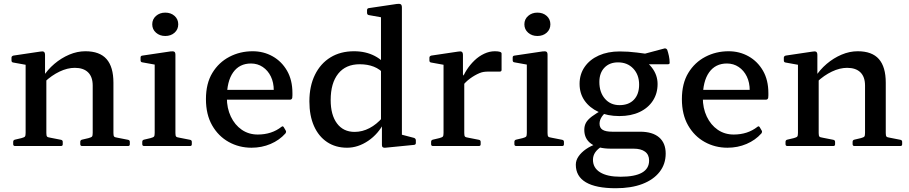

<svg xmlns="http://www.w3.org/2000/svg" viewBox="-20 -775 4824 1019"><path d="M472 -321Q472 -367 447.5 -391Q423 -415 377 -415Q338 -415 296 -395Q254 -375 217 -340L206 -364Q232 -405 268.5 -436Q305 -467 347.5 -485Q390 -503 433 -503Q509 -503 545.5 -461.5Q582 -420 582 -336V0H472ZM116 0V-315H226V0ZM60 0Q50 0 50 -10V-22Q50 -32 60 -34L94 -42Q109 -46 112.5 -50.5Q116 -55 116 -70V-180H226V-69Q226 -55 229.5 -50.5Q233 -46 248 -44L304 -33Q313 -31 313 -22V-9Q313 0 303 0ZM416 0Q406 0 406 -10V-22Q406 -32 416 -34L450 -42Q465 -46 468.5 -50.5Q472 -55 472 -70V-180H582V-69Q582 -55 585.5 -50.5Q589 -46 604 -44L660 -33Q669 -31 669 -22V-9Q669 0 659 0ZM116 -315V-462L134 -428L51 -443Q41 -444 41 -454V-469Q41 -477 51 -480L192 -501Q207 -504 213 -500Q219 -496 219 -483V-381L226 -364V-315Z M801 0V-316H911V0ZM745 0Q735 0 735 -10V-22Q735 -32 745 -34L779 -42Q794 -46 797.5 -50.5Q801 -55 801 -70V-180H911V-69Q911 -55 914.5 -50.5Q918 -46 933 -44L989 -33Q998 -31 998 -22V-9Q998 0 988 0ZM801 -316V-463L819 -429L736 -444Q726 -445 726 -455V-470Q726 -479 736 -480L884 -502Q899 -504 905 -500.5Q911 -497 911 -484V-316ZM857 -584Q828 -584 808 -601.5Q788 -619 788 -646Q788 -673 808 -690.5Q828 -708 857 -708Q887 -708 906.5 -690.5Q926 -673 926 -646Q926 -619 906.5 -601.5Q887 -584 857 -584Z M1315 9Q1249 9 1194 -21.5Q1139 -52 1106 -109.5Q1073 -167 1073 -249Q1073 -332 1107 -388Q1141 -444 1197.5 -473.5Q1254 -503 1321 -503Q1379 -503 1427 -476Q1475 -449 1503.5 -399.5Q1532 -350 1532 -281Q1532 -276 1532 -269Q1532 -262 1531 -255Q1528 -246 1519 -246H1170V-298H1457L1433 -278Q1433 -283 1433 -287Q1433 -291 1433 -295Q1433 -337 1417.5 -369Q1402 -401 1374.5 -419.5Q1347 -438 1312 -438Q1251 -438 1217.5 -391Q1184 -344 1184 -256Q1184 -201 1205 -156.5Q1226 -112 1263 -86.5Q1300 -61 1348 -61Q1422 -61 1474 -102Q1481 -108 1486 -100L1496 -83Q1501 -76 1495 -67Q1463 -31 1416 -11Q1369 9 1315 9Z M2002 -162V-595H2113V-162ZM2021 -380Q1997 -408 1964 -421Q1931 -434 1889 -434Q1815 -434 1775 -384Q1735 -334 1735 -244Q1735 -165 1768.5 -120Q1802 -75 1862 -75Q1903 -75 1941 -95Q1979 -115 2010 -151L2020 -127Q1988 -64 1934 -27.5Q1880 9 1822 9Q1761 9 1716 -21Q1671 -51 1646.5 -106Q1622 -161 1622 -237Q1622 -318 1651.5 -378Q1681 -438 1734 -470.5Q1787 -503 1859 -503Q1921 -503 1969 -478Q2017 -453 2050 -403ZM2002 -567V-714L2021 -680L1937 -695Q1928 -697 1928 -707V-721Q1928 -731 1938 -732L2086 -754Q2100 -756 2106.5 -752.5Q2113 -749 2113 -735V-567ZM2113 -162V-32L2094 -65L2178 -43Q2187 -39 2187 -30V-16Q2187 -7 2177 -6L2025 9Q2016 10 2011.5 6.5Q2007 3 2007 -5V-121L2002 -131V-162Z M2334 0V-315H2444V0ZM2642 -404Q2642 -395 2632 -395H2572Q2559 -395 2548 -393.5Q2537 -392 2525 -387Q2499 -376 2474.5 -358Q2450 -340 2434 -318L2431 -350Q2440 -378 2457.5 -405Q2475 -432 2498.5 -454.5Q2522 -477 2550 -490Q2578 -503 2606 -503Q2642 -503 2642 -491ZM2278 0Q2268 0 2268 -10V-22Q2268 -32 2278 -34L2312 -42Q2327 -46 2330.5 -50.5Q2334 -55 2334 -70V-180H2444V-69Q2444 -55 2447.5 -50.5Q2451 -46 2466 -44L2522 -33Q2531 -31 2531 -22V-9Q2531 0 2521 0ZM2334 -315V-462L2352 -428L2269 -443Q2259 -444 2259 -454V-469Q2259 -477 2269 -480L2410 -501Q2425 -504 2431 -500Q2437 -496 2437 -483V-381L2444 -364V-315Z M2776 0V-316H2886V0ZM2720 0Q2710 0 2710 -10V-22Q2710 -32 2720 -34L2754 -42Q2769 -46 2772.5 -50.5Q2776 -55 2776 -70V-180H2886V-69Q2886 -55 2889.5 -50.5Q2893 -46 2908 -44L2964 -33Q2973 -31 2973 -22V-9Q2973 0 2963 0ZM2776 -316V-463L2794 -429L2711 -444Q2701 -445 2701 -455V-470Q2701 -479 2711 -480L2859 -502Q2874 -504 2880 -500.5Q2886 -497 2886 -484V-316ZM2832 -584Q2803 -584 2783 -601.5Q2763 -619 2763 -646Q2763 -673 2783 -690.5Q2803 -708 2832 -708Q2862 -708 2881.5 -690.5Q2901 -673 2901 -646Q2901 -619 2881.5 -601.5Q2862 -584 2832 -584Z M3248 224Q3143 224 3089.5 192.5Q3036 161 3036 99Q3036 76 3050.5 55Q3065 34 3090 16.5Q3115 -1 3146 -11L3176 1Q3152 15 3139.5 33Q3127 51 3127 73Q3127 116 3165 139.5Q3203 163 3273 163Q3425 163 3425 77Q3425 46 3403.5 30Q3382 14 3343 14H3222Q3154 14 3117.5 -12Q3081 -38 3081 -86Q3081 -107 3090 -123.5Q3099 -140 3121.5 -157Q3144 -174 3183 -195L3214 -191Q3188 -176 3175 -157Q3162 -138 3162 -119Q3162 -96 3178.5 -86Q3195 -76 3229 -76H3377Q3443 -76 3478 -46Q3513 -16 3513 40Q3513 96 3480.5 137.5Q3448 179 3389 201.5Q3330 224 3248 224ZM3268 -217Q3317 -217 3344.5 -246Q3372 -275 3372 -326Q3372 -378 3341 -411Q3310 -444 3260 -444Q3215 -444 3188 -416Q3161 -388 3161 -340Q3161 -285 3190.5 -251Q3220 -217 3268 -217ZM3355 -478Q3409 -456 3439.5 -416.5Q3470 -377 3470 -329Q3470 -279 3445 -240.5Q3420 -202 3374.5 -180.5Q3329 -159 3267 -159Q3204 -159 3156.5 -181Q3109 -203 3082.5 -241Q3056 -279 3056 -330Q3056 -381 3083 -420Q3110 -459 3158 -480.5Q3206 -502 3269 -502Q3315 -502 3361 -496Q3407 -490 3459 -483L3391 -487L3507 -518Q3516 -519 3521 -511Q3526 -497 3530 -478.5Q3534 -460 3534 -443Q3535 -434 3525 -434H3355Z M3841 9Q3775 9 3720 -21.5Q3665 -52 3632 -109.5Q3599 -167 3599 -249Q3599 -332 3633 -388Q3667 -444 3723.5 -473.5Q3780 -503 3847 -503Q3905 -503 3953 -476Q4001 -449 4029.5 -399.5Q4058 -350 4058 -281Q4058 -276 4058 -269Q4058 -262 4057 -255Q4054 -246 4045 -246H3696V-298H3983L3959 -278Q3959 -283 3959 -287Q3959 -291 3959 -295Q3959 -337 3943.5 -369Q3928 -401 3900.5 -419.5Q3873 -438 3838 -438Q3777 -438 3743.5 -391Q3710 -344 3710 -256Q3710 -201 3731 -156.5Q3752 -112 3789 -86.5Q3826 -61 3874 -61Q3948 -61 4000 -102Q4007 -108 4012 -100L4022 -83Q4027 -76 4021 -67Q3989 -31 3942 -11Q3895 9 3841 9Z M4571 -321Q4571 -367 4546.5 -391Q4522 -415 4476 -415Q4437 -415 4395 -395Q4353 -375 4316 -340L4305 -364Q4331 -405 4367.5 -436Q4404 -467 4446.5 -485Q4489 -503 4532 -503Q4608 -503 4644.5 -461.5Q4681 -420 4681 -336V0H4571ZM4215 0V-315H4325V0ZM4159 0Q4149 0 4149 -10V-22Q4149 -32 4159 -34L4193 -42Q4208 -46 4211.5 -50.5Q4215 -55 4215 -70V-180H4325V-69Q4325 -55 4328.5 -50.5Q4332 -46 4347 -44L4403 -33Q4412 -31 4412 -22V-9Q4412 0 4402 0ZM4515 0Q4505 0 4505 -10V-22Q4505 -32 4515 -34L4549 -42Q4564 -46 4567.5 -50.5Q4571 -55 4571 -70V-180H4681V-69Q4681 -55 4684.5 -50.5Q4688 -46 4703 -44L4759 -33Q4768 -31 4768 -22V-9Q4768 0 4758 0ZM4215 -315V-462L4233 -428L4150 -443Q4140 -444 4140 -454V-469Q4140 -477 4150 -480L4291 -501Q4306 -504 4312 -500Q4318 -496 4318 -483V-381L4325 -364V-315Z"/></svg>

Font: Hahmlet Medium
Style: Regular
Weight: 500
Version: Version 1.002